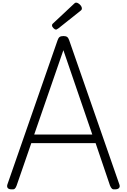

<svg xmlns="http://www.w3.org/2000/svg" viewBox="-20 -1421 961 1454"><path d="M65 13Q45 12 38 2Q31 -8 36 -24L416 -1116Q422 -1134 431.5 -1141Q441 -1148 461 -1148Q479 -1148 488.5 -1141Q498 -1134 504 -1116L884 -24Q890 -8 882 2Q874 12 854 13Q836 15 828 8Q820 1 813 -16L704 -337H217L106 -16Q100 1 92 8Q84 15 65 13ZM239 -402H679L460 -1041ZM405 -1197Q395 -1197 384.5 -1208Q374 -1219 374 -1228Q374 -1231 375 -1235Q376 -1239 381 -1243L539 -1391Q544 -1396 547.5 -1398.5Q551 -1401 558 -1401Q565 -1401 575.5 -1394Q586 -1387 593 -1377Q600 -1367 600 -1358Q600 -1352 598 -1348Q596 -1344 588 -1338L422 -1206Q416 -1203 412 -1200Q408 -1197 405 -1197Z"/></svg>

Font: Playwrite CL Light
Style: Regular
Weight: 300
Designer: Veronika Burian, José Scaglione
Foundry: TypeTogether
Version: Version 1.002